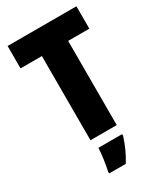

<svg xmlns="http://www.w3.org/2000/svg" viewBox="-228 -803 954 1114"><g transform="rotate(-30 249.5 -246.5)"><path d="M338 0V-564H480V-714H19V-564H162V0ZM339 72V61H180C179 100 168 171 160 207V221H271C301 173 322 125 339 72Z"/></g></svg>

Font: Noto Sans Devanagari Condensed Black
Style: Regular
Weight: 900
Width: 3
Designer: Jelle Bosma - Monotype Design Team
Foundry: Monotype Imaging Inc.
Version: Version 2.004